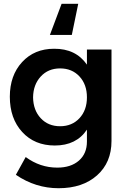

<svg xmlns="http://www.w3.org/2000/svg" viewBox="-20 -797 682 1016"><path d="M394 -777 360 -612H244L306 -777ZM440 -535H570V-51Q570 63 493.5 131Q417 199 290 199Q168 199 64 128L116 34Q192 90 283 90Q355 90 397.5 53Q440 16 440 -48V-111Q384 -27 270 -27Q163 -27 97.5 -98.5Q32 -170 32 -285Q32 -398 97 -468.5Q162 -539 266 -539Q381 -540 440 -455ZM155 -282Q156 -214 195.5 -171.5Q235 -129 298 -129Q361 -129 400.5 -171.5Q440 -214 440 -282Q440 -350 400.5 -392.5Q361 -435 298 -435Q235 -435 195.5 -392Q156 -349 155 -282Z"/></svg>

Font: Montserrat arm Medium
Style: Regular
Weight: 500
Designer: Julieta Ulanovsky
Foundry: Julieta Ulanovsky
Version: Version 6.000;PS 006.000;hotconv 1.0.88;makeotf.lib2.5.64775